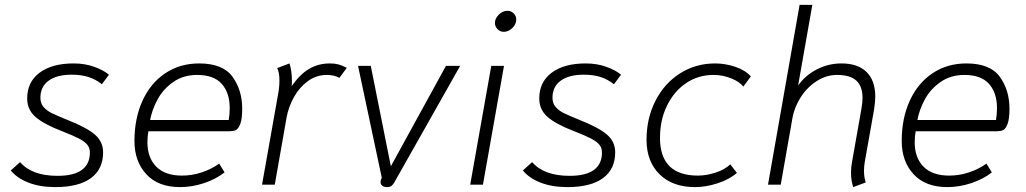

<svg xmlns="http://www.w3.org/2000/svg" viewBox="-20 -754 4188 784"><path d="M24 -58 62 -92Q110 -36 215 -36Q281 -36 314 -60Q347 -84 347 -131Q347 -150 336.5 -163Q326 -176 302 -188.5Q278 -201 229 -220Q159 -247 125 -276.5Q91 -306 91 -352Q91 -419 141.5 -457Q192 -495 281 -495Q326 -495 364 -481.5Q402 -468 425 -449L396 -410Q371 -430 341.5 -439.5Q312 -449 272 -449Q212 -449 178.5 -424.5Q145 -400 145 -355Q145 -332 158 -317Q171 -302 191.5 -292Q212 -282 261 -262Q336 -232 368.5 -203.5Q401 -175 401 -132Q401 -63 351 -26.5Q301 10 206 10Q144 10 97 -8Q50 -26 24 -58Z M529 -178Q529 -271 562 -343Q595 -415 655 -455Q715 -495 793 -495Q890 -495 929.5 -440.5Q969 -386 969 -310Q969 -268 961 -247.5Q953 -227 942.5 -222.5Q932 -218 917 -218H586Q582 -197 582 -173Q582 -110 618 -73.5Q654 -37 723 -37Q764 -37 803.5 -50Q843 -63 875 -86L897 -50Q861 -22 812.5 -6Q764 10 715 10Q626 10 577.5 -42.5Q529 -95 529 -178ZM914 -264Q918 -287 918 -313Q918 -375 885.5 -411.5Q853 -448 785 -448Q729 -448 688 -419.5Q647 -391 624 -349Q601 -307 593 -264Z M1116 -372Q1121 -398 1121 -426Q1121 -458 1112 -476L1162 -495Q1172 -465 1172 -423Q1172 -409 1171 -402Q1203 -449 1241 -472Q1279 -495 1327 -495Q1347 -495 1362 -491Q1377 -487 1396 -477L1366 -436Q1345 -448 1314 -448Q1272 -448 1237.5 -423Q1203 -398 1180.5 -358Q1158 -318 1150 -273L1102 0H1050Z M1534 -10Q1534 -17 1536 -21L1539 -28L1442 -485H1494L1576 -75L1801 -485H1859L1590 -9Q1584 1 1578 5.5Q1572 10 1560 10Q1548 10 1541 4.5Q1534 -1 1534 -10Z M2001 -660Q2001 -679 2017 -694.5Q2033 -710 2052 -710Q2067 -710 2077.5 -699.5Q2088 -689 2088 -674Q2088 -655 2072 -639.5Q2056 -624 2037 -624Q2022 -624 2011.5 -635Q2001 -646 2001 -660ZM1986 -485H2038L1952 0H1900Z M2115 -58 2153 -92Q2201 -36 2306 -36Q2372 -36 2405 -60Q2438 -84 2438 -131Q2438 -150 2427.5 -163Q2417 -176 2393 -188.5Q2369 -201 2320 -220Q2250 -247 2216 -276.5Q2182 -306 2182 -352Q2182 -419 2232.5 -457Q2283 -495 2372 -495Q2417 -495 2455 -481.5Q2493 -468 2516 -449L2487 -410Q2462 -430 2432.5 -439.5Q2403 -449 2363 -449Q2303 -449 2269.5 -424.5Q2236 -400 2236 -355Q2236 -332 2249 -317Q2262 -302 2282.5 -292Q2303 -282 2352 -262Q2427 -232 2459.5 -203.5Q2492 -175 2492 -132Q2492 -63 2442 -26.5Q2392 10 2297 10Q2235 10 2188 -8Q2141 -26 2115 -58Z M2620 -183Q2620 -271 2656.5 -342.5Q2693 -414 2757 -454.5Q2821 -495 2900 -495Q2942 -495 2983 -481Q3024 -467 3046 -442L3015 -400Q3002 -419 2967 -433.5Q2932 -448 2893 -448Q2831 -448 2781.5 -414.5Q2732 -381 2703.5 -322.5Q2675 -264 2675 -191Q2675 -37 2830 -37Q2864 -37 2901.5 -49Q2939 -61 2962 -83L2989 -48Q2958 -21 2910 -5.5Q2862 10 2818 10Q2726 10 2673 -42.5Q2620 -95 2620 -183Z M3455 -48Q3455 -71 3459 -92L3497 -307Q3502 -335 3502 -354Q3502 -401 3477 -424.5Q3452 -448 3398 -448Q3354 -448 3315 -423Q3276 -398 3250 -357.5Q3224 -317 3216 -273L3168 0H3116L3245 -734H3297L3239 -405Q3269 -447 3316 -471Q3363 -495 3416 -495Q3483 -495 3518.5 -460Q3554 -425 3554 -359Q3554 -338 3549 -306L3511 -92Q3508 -74 3508 -56Q3508 -30 3515 -9L3464 10Q3455 -17 3455 -48Z M3662 -178Q3662 -271 3695 -343Q3728 -415 3788 -455Q3848 -495 3926 -495Q4023 -495 4062.5 -440.5Q4102 -386 4102 -310Q4102 -268 4094 -247.5Q4086 -227 4075.5 -222.5Q4065 -218 4050 -218H3719Q3715 -197 3715 -173Q3715 -110 3751 -73.5Q3787 -37 3856 -37Q3897 -37 3936.5 -50Q3976 -63 4008 -86L4030 -50Q3994 -22 3945.5 -6Q3897 10 3848 10Q3759 10 3710.5 -42.5Q3662 -95 3662 -178ZM4047 -264Q4051 -287 4051 -313Q4051 -375 4018.5 -411.5Q3986 -448 3918 -448Q3862 -448 3821 -419.5Q3780 -391 3757 -349Q3734 -307 3726 -264Z"/></svg>

Font: Niramit ExtraLight
Style: Italic
Weight: 200
Italic angle: -10°
Designer: Katatrad Aksorn Co.,Ltd.
Foundry: Cadson Demak Co.,Ltd.
Version: Version 1.000; ttfautohint (v1.6)